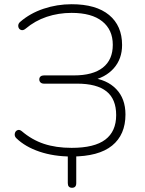

<svg xmlns="http://www.w3.org/2000/svg" viewBox="-20 -733 685 909"><path d="M57 -79Q48 -88 50 -100Q52 -112 62 -116.5Q72 -121 83 -112Q131 -71 188 -52Q245 -33 319 -33Q427 -33 478.5 -72Q530 -111 530 -188Q530 -264 484 -300.5Q438 -337 345 -337H188Q178 -337 172 -342.5Q166 -348 166 -357Q166 -366 172 -371Q178 -376 188 -376H330Q420 -376 467 -413Q514 -450 514 -521Q514 -592 464 -632Q414 -672 319 -672Q257 -672 201.5 -653.5Q146 -635 101 -597Q89 -587 78.5 -591.5Q68 -596 66.5 -608Q65 -620 75 -629Q122 -670 186 -691.5Q250 -713 319 -713Q435 -713 496.5 -662Q558 -611 558 -520Q558 -454 518.5 -409.5Q479 -365 410 -351V-365Q486 -357 530 -311.5Q574 -266 574 -191Q574 -95 510.5 -43.5Q447 8 319 8Q235 8 167 -15Q99 -38 57 -79ZM301 134V-13H341V134Q341 145 336 150.5Q331 156 321 156Q311 156 306 150.5Q301 145 301 134Z"/></svg>

Font: SN Pro Thin
Style: Regular
Weight: 200
Designer: Tobias Whetton
Foundry: Supernotes
Version: Version 1.003;Glyphs 3.3 (3324)